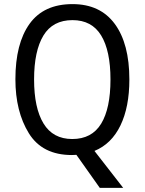

<svg xmlns="http://www.w3.org/2000/svg" viewBox="-20 -745 706 935"><path d="M333 -725Q193 -725 124 -629Q55 -533 55 -359Q55 -202 120.5 -96Q186 10 330 10Q335 10 341.5 9.5Q348 9 352 9L466 170H580L440 -10Q523 -44 566.5 -134Q610 -224 610 -358Q610 -532 539 -628.5Q468 -725 333 -725ZM333 -647Q427 -647 472.5 -572.5Q518 -498 518 -358Q518 -217 472.5 -142.5Q427 -68 332 -68Q238 -68 192 -143.5Q146 -219 146 -358Q146 -497 191.5 -572Q237 -647 333 -647Z"/></svg>

Font: Noto Sans UI SemiCondensed
Style: Regular
Weight: 400
Width: 4
Designer: Monotype Design Team
Foundry: Monotype Imaging Inc.
Version: 1.001